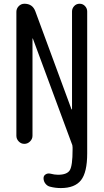

<svg xmlns="http://www.w3.org/2000/svg" viewBox="-20 -750 540 1001"><path d="M65.4 -42V-688.5Q65.4 -705.1 77.6 -717.8Q89.8 -730.5 107.4 -730.5Q149.4 -730.5 164.1 -691.4L352.5 -180.7Q352.5 -179.7 354 -179.7Q355.5 -179.7 355.5 -180.7V-690.4Q355.5 -706.1 366.7 -718.3Q377.9 -730.5 395 -730.5Q412.1 -730.5 423.3 -718.3Q434.6 -706.1 434.6 -690.4V49.8Q434.6 148.4 402.3 189.5Q370.1 230.5 296.9 230.5Q268.6 230.5 242.2 223.6Q227.5 220.7 217.3 208Q207 195.3 207 178.7Q207 166 217.8 159.2Q228.5 152.3 242.2 155.3Q264.6 161.1 282.2 161.1Q329.1 161.1 343.8 137.7Q358.4 114.3 358.4 30.3V18.6Q358.4 5.9 353.5 -2.9L151.4 -548.8Q151.4 -549.8 150.4 -549.8Q149.4 -549.8 149.4 -548.8V-42Q149.4 -25.4 136.7 -12.7Q124 0 106.9 0Q89.8 0 77.6 -12.7Q65.4 -25.4 65.4 -42Z"/></svg>

Font: Rounded-X Mgen+ 2m regular
Style: Regular
Weight: 400
Designer: [Source Han Sans]
Ryoko NISHIZUKA  (kana & ideographs); Paul D. Hunt (Latin, Greek & Cyrillic); Wenlong ZHANG  (bopomofo
Version: Version 1.059.20150602